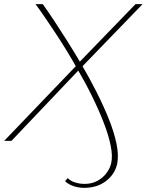

<svg xmlns="http://www.w3.org/2000/svg" viewBox="-50 -678 706 924"><path d="M355 226Q329 226 304.5 218Q280 210 263 194L276 179Q289 193 311.5 200Q334 207 357 207Q392 207 418.5 192.5Q445 178 462 155.5Q479 133 485 108Q493 73 482.5 22Q472 -29 448.5 -89.5Q425 -150 392 -217Q359 -284 320 -350Q295 -395 268.5 -438Q242 -481 215.5 -521Q189 -561 165.5 -595.5Q142 -630 121 -658H156Q181 -623 211.5 -577Q242 -531 275 -478.5Q308 -426 341 -370Q381 -302 415.5 -233.5Q450 -165 475 -102Q500 -39 511 15.5Q522 70 514 110Q503 160 460.5 193Q418 226 355 226ZM-30 0 321 -366 330 -377 602 -658H636L343 -355L333 -345L5 0Z"/></svg>

Font: Ysabeau Infant Thin
Style: Italic
Weight: 250
Italic angle: -12°
Designer: Christian Thalmann (Catharsis Fonts)
Version: Version 2.001;gftools[0.9.30]; featfreeze: ss01,ss02,lnum